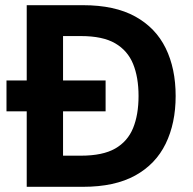

<svg xmlns="http://www.w3.org/2000/svg" viewBox="-20 -720 744 740"><path d="M5 -291V-410H387V-291ZM83 0V-700H300Q422 -700 501 -656.5Q580 -613 618.5 -534.5Q657 -456 657 -350Q657 -245 618.5 -166Q580 -87 501 -43.5Q422 0 300 0ZM223 -120H292Q376 -120 424 -147.5Q472 -175 493 -226.5Q514 -278 514 -350Q514 -422 493 -473.5Q472 -525 424 -553Q376 -581 292 -581H223Z"/></svg>

Font: DM Sans 10pt ExtraBold
Style: Regular
Weight: 800
Version: Version 4.004;gftools[0.9.30]